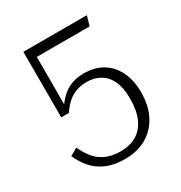

<svg xmlns="http://www.w3.org/2000/svg" viewBox="-168 -758 896 951"><g transform="rotate(-30 280.0 -282.0)"><path d="M274 74Q344 74 396 44.5Q448 15 477.5 -40.5Q507 -96 507 -174Q507 -240 483.5 -290Q460 -340 415.5 -368Q371 -396 306 -396Q264 -396 231.5 -382.5Q199 -369 174 -344Q149 -319 129 -285Q133 -280 137 -281Q141 -282 144 -285.5Q147 -289 147 -293V-618L129 -583H449L465 -638H102V-263H146Q165 -292 186.5 -311.5Q208 -331 235.5 -341.5Q263 -352 299 -352Q341 -352 374 -333Q407 -314 425.5 -275Q444 -236 444 -174Q444 -106 424 -61Q404 -16 366 7Q328 30 274 30Q221 30 185.5 12Q150 -6 128 -35Q106 -64 92 -96L49 -72Q67 -30 96 3Q125 36 169 55Q213 74 274 74Z"/></g></svg>

Font: Roboto Serif SemiCondensed ExtraLight
Style: Regular
Weight: 250
Width: 4
Designer: Greg Gazdowicz
Foundry: Commercial Type
Version: Version 1.007